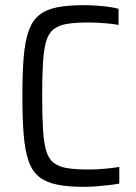

<svg xmlns="http://www.w3.org/2000/svg" viewBox="-20 -716 528 744"><path d="M306.2 8Q243.4 8 201 -0.7Q158.7 -9.3 131.9 -30.5Q105 -51.7 91.1 -91Q77.1 -130.3 71.9 -192.4Q66.7 -254.5 66.7 -344Q66.7 -434 71.9 -495.6Q77.1 -557.2 91.1 -596.5Q105 -635.8 131.9 -657.5Q158.7 -679.2 201 -687.6Q243.4 -696 306.2 -696Q329.3 -696 353.9 -694.2Q378.5 -692.5 401.4 -689.4Q424.3 -686.4 439.3 -681.8V-619.4Q420.6 -622.9 400.1 -624.9Q379.5 -626.9 360.1 -627.9Q340.7 -628.9 323.9 -628.9Q273.3 -628.9 240.7 -623.6Q208 -618.4 188 -602.8Q168 -587.1 158.9 -556.1Q149.8 -525.2 146.6 -473.4Q143.4 -421.7 143.4 -344Q143.4 -266.9 146.6 -215.1Q149.8 -163.4 158.9 -132.1Q168 -100.9 188 -85.2Q208 -69.6 240.7 -64.4Q273.3 -59.1 323.9 -59.1Q353.4 -59.1 386.1 -62.1Q418.8 -65.1 442.3 -69.1V-4.7Q425.3 -1.2 401.6 1.4Q378 3.9 353.4 6Q328.7 8 306.2 8Z"/></svg>

Font: Saira Thin SemiCondensed
Style: Regular
Weight: 100
Width: 4
Version: Version 1.101